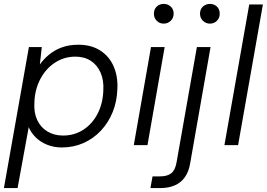

<svg xmlns="http://www.w3.org/2000/svg" viewBox="-33 -743 1366 983"><path d="M-13 220 115 -502H181L171 -413Q191 -441 219 -464Q247 -487 284 -500.5Q321 -514 368 -514Q434 -514 480 -484.5Q526 -455 548.5 -404Q571 -353 568 -289Q566 -224 544 -169.5Q522 -115 483.5 -74Q445 -33 394 -10.5Q343 12 283 12Q242 12 207 -2.5Q172 -17 148.5 -41Q125 -65 114 -92L57 220ZM290 -49Q348 -49 394 -79Q440 -109 467 -161.5Q494 -214 496 -281Q499 -332 482 -371Q465 -410 432 -431.5Q399 -453 353 -453Q295 -453 248 -422Q201 -391 173 -337.5Q145 -284 143 -217Q140 -166 157.5 -128.5Q175 -91 209.5 -70Q244 -49 290 -49Z M652 0 740 -502H810L722 0ZM805 -622Q784 -622 769.5 -636.5Q755 -651 755 -673Q755 -696 769.5 -709.5Q784 -723 805 -723Q826 -723 841 -709.5Q856 -696 856 -673Q856 -651 841 -636.5Q826 -622 805 -622Z M737 220 748 160H786Q824 160 844 144Q864 128 871 88L975 -502H1045L941 91Q934 135 914 163.5Q894 192 862 206Q830 220 786 220ZM1042 -622Q1021 -622 1006 -636.5Q991 -651 991 -673Q991 -696 1006 -709.5Q1021 -723 1042 -723Q1063 -723 1077.5 -709.5Q1092 -696 1092 -673Q1092 -651 1077.5 -636.5Q1063 -622 1042 -622Z M1116 0 1243 -720H1313L1186 0Z"/></svg>

Font: DM Sans 16pt Light
Style: Italic
Weight: 300
Italic angle: -10°
Version: Version 4.004;gftools[0.9.30]